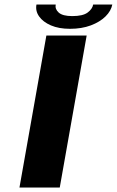

<svg xmlns="http://www.w3.org/2000/svg" viewBox="-20 -833 519 853"><path d="M66.5 0 186 -675H365L245.5 0ZM291 -705Q241.5 -705 206.2 -720.2Q171 -735.5 153.8 -760Q136.5 -784.5 142 -813H227.5Q223.5 -792.5 241 -777Q258.5 -761.5 301 -761.5Q348 -761.5 369.2 -777.2Q390.5 -793 394 -813H479Q473.5 -784.5 448.8 -760Q424 -735.5 383.5 -720.2Q343 -705 291 -705Z"/></svg>

Font: Anybody UltraExpanded SemiBold
Style: Italic
Weight: 600
Width: 9
Italic angle: -10°
Designer: Tyler Finck
Foundry: Etcetera Type Company
Version: Version 1.010; ttfautohint (v1.8.3) -l 8 -r 50 -G 200 -x 14 